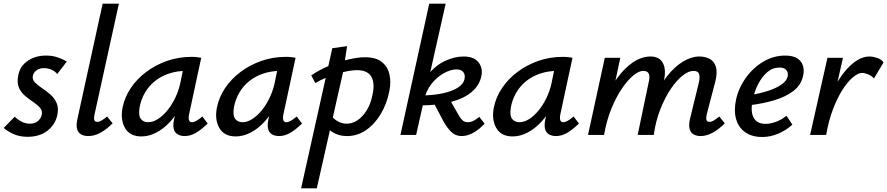

<svg xmlns="http://www.w3.org/2000/svg" viewBox="-23 -731 4806 1040"><path d="M126 10Q82 10 49 -5.5Q16 -21 -3 -38L57 -99Q70 -85 92 -73Q114 -61 140 -61Q166 -61 182.5 -75.5Q199 -90 203 -109Q208 -131 194 -147Q180 -163 157 -178.5Q134 -194 112 -212.5Q90 -231 79 -257.5Q68 -284 76 -324Q86 -374 128 -402Q170 -430 226 -430Q262 -430 290 -420Q318 -410 339 -398L287 -330Q275 -345 256 -353.5Q237 -362 215 -362Q190 -362 174 -349.5Q158 -337 155 -321Q151 -301 165.5 -285.5Q180 -270 203.5 -254.5Q227 -239 249 -220Q271 -201 283.5 -173.5Q296 -146 287 -106Q276 -56 234 -23Q192 10 126 10Z M456 6Q433 6 416.5 -3Q400 -12 394.5 -32.5Q389 -53 396 -85L533 -711H621L489 -111Q485 -93 487.5 -82Q490 -71 504 -71Q515 -71 527 -78Q539 -85 557 -100L587 -63Q553 -29 520 -11.5Q487 6 456 6Z M743 8Q680 8 654 -38Q628 -84 641 -149Q652 -204 685 -253.5Q718 -303 768.5 -341Q819 -379 881.5 -401Q944 -423 1014 -423Q1032 -423 1044 -421.5Q1056 -420 1067 -418L1001 -111Q993 -69 1017 -69Q1028 -69 1042.5 -77.5Q1057 -86 1073 -100L1102 -62Q1066 -27 1036.5 -10.5Q1007 6 978 6Q956 6 940 -3Q924 -12 918.5 -32Q913 -52 920 -85L955 -243L1003 -277Q988 -215 961 -162.5Q934 -110 898.5 -71.5Q863 -33 823 -12.5Q783 8 743 8ZM779 -69Q806 -69 833 -86.5Q860 -104 884 -133.5Q908 -163 926 -200.5Q944 -238 953 -278L974 -381L1021 -344Q1013 -346 1004 -346.5Q995 -347 986 -347Q935 -347 892 -332.5Q849 -318 816.5 -292Q784 -266 762.5 -229.5Q741 -193 733 -149Q726 -105 740 -87Q754 -69 779 -69Z M1254 8Q1191 8 1165 -38Q1139 -84 1152 -149Q1163 -204 1196 -253.5Q1229 -303 1279.5 -341Q1330 -379 1392.5 -401Q1455 -423 1525 -423Q1543 -423 1555 -421.5Q1567 -420 1578 -418L1512 -111Q1504 -69 1528 -69Q1539 -69 1553.5 -77.5Q1568 -86 1584 -100L1613 -62Q1577 -27 1547.5 -10.5Q1518 6 1489 6Q1467 6 1451 -3Q1435 -12 1429.5 -32Q1424 -52 1431 -85L1466 -243L1514 -277Q1499 -215 1472 -162.5Q1445 -110 1409.5 -71.5Q1374 -33 1334 -12.5Q1294 8 1254 8ZM1290 -69Q1317 -69 1344 -86.5Q1371 -104 1395 -133.5Q1419 -163 1437 -200.5Q1455 -238 1464 -278L1485 -381L1532 -344Q1524 -346 1515 -346.5Q1506 -347 1497 -347Q1446 -347 1403 -332.5Q1360 -318 1327.5 -292Q1295 -266 1273.5 -229.5Q1252 -193 1244 -149Q1237 -105 1251 -87Q1265 -69 1290 -69Z M1608 289 1777 -470 1857 -481 1837 -348 1693 289ZM1857 6Q1823 6 1797 -5.5Q1771 -17 1753.5 -35Q1736 -53 1728 -73L1763 -114Q1782 -88 1805.5 -74.5Q1829 -61 1854 -61Q1886 -61 1913.5 -79.5Q1941 -98 1963 -133Q1985 -168 1994 -215Q2009 -280 1988.5 -315.5Q1968 -351 1910 -351Q1890 -351 1862 -346Q1834 -341 1803.5 -331.5Q1773 -322 1742 -309.5Q1711 -297 1685 -281L1663 -323Q1709 -354 1762.5 -376Q1816 -398 1866.5 -409.5Q1917 -421 1954 -421Q2013 -421 2045 -395.5Q2077 -370 2086.5 -328Q2096 -286 2086 -238Q2073 -170 2040 -114.5Q2007 -59 1960 -26.5Q1913 6 1857 6Z M2146 0 2302 -711H2391L2231 0ZM2478 6Q2446 6 2423.5 -14.5Q2401 -35 2379 -74L2320 -186L2407 -202L2464 -103Q2474 -86 2484.5 -77.5Q2495 -69 2510 -69Q2527 -69 2542.5 -77Q2558 -85 2573 -98L2602 -61Q2572 -29 2540 -11.5Q2508 6 2478 6ZM2252 -160V-214Q2323 -214 2375.5 -225.5Q2428 -237 2458 -257Q2488 -277 2493 -302Q2498 -325 2487 -340Q2476 -355 2449 -355Q2419 -355 2382 -335Q2345 -315 2314.5 -277Q2284 -239 2272 -183H2234Q2251 -268 2292 -321.5Q2333 -375 2385.5 -400Q2438 -425 2489 -425Q2543 -425 2568 -394.5Q2593 -364 2585 -322Q2576 -272 2535 -235.5Q2494 -199 2422.5 -179.5Q2351 -160 2252 -160Z M2754 8Q2691 8 2665 -38Q2639 -84 2652 -149Q2663 -204 2696 -253.5Q2729 -303 2779.5 -341Q2830 -379 2892.5 -401Q2955 -423 3025 -423Q3043 -423 3055 -421.5Q3067 -420 3078 -418L3012 -111Q3004 -69 3028 -69Q3039 -69 3053.5 -77.5Q3068 -86 3084 -100L3113 -62Q3077 -27 3047.5 -10.5Q3018 6 2989 6Q2967 6 2951 -3Q2935 -12 2929.5 -32Q2924 -52 2931 -85L2966 -243L3014 -277Q2999 -215 2972 -162.5Q2945 -110 2909.5 -71.5Q2874 -33 2834 -12.5Q2794 8 2754 8ZM2790 -69Q2817 -69 2844 -86.5Q2871 -104 2895 -133.5Q2919 -163 2937 -200.5Q2955 -238 2964 -278L2985 -381L3032 -344Q3024 -346 3015 -346.5Q3006 -347 2997 -347Q2946 -347 2903 -332.5Q2860 -318 2827.5 -292Q2795 -266 2773.5 -229.5Q2752 -193 2744 -149Q2737 -105 2751 -87Q2765 -69 2790 -69Z M3772 6Q3750 6 3734 -3Q3718 -12 3712.5 -32.5Q3707 -53 3714 -85L3763 -286Q3769 -311 3764 -329Q3759 -347 3733 -347Q3707 -347 3675 -322Q3643 -297 3611.5 -251Q3580 -205 3554.5 -141Q3529 -77 3518 0H3456Q3478 -105 3513 -185Q3548 -265 3590 -318Q3632 -371 3677.5 -398Q3723 -425 3765 -425Q3796 -425 3821 -412Q3846 -399 3855 -368.5Q3864 -338 3851 -287L3805 -111Q3801 -93 3803.5 -82Q3806 -71 3820 -71Q3831 -71 3843 -78Q3855 -85 3873 -100L3903 -63Q3869 -29 3836 -11.5Q3803 6 3772 6ZM3162 0 3253 -418H3337L3248 0ZM3194 0Q3214 -94 3246 -172Q3278 -250 3319 -306.5Q3360 -363 3406.5 -394Q3453 -425 3501 -425Q3550 -425 3568.5 -388Q3587 -351 3572 -289L3504 0H3431L3491 -287Q3498 -313 3492 -330Q3486 -347 3461 -347Q3437 -347 3406.5 -321.5Q3376 -296 3344.5 -249.5Q3313 -203 3287.5 -139.5Q3262 -76 3249 0Z M4105 11Q4051 11 4014.5 -14Q3978 -39 3964.5 -85Q3951 -131 3964 -192Q3978 -255 4017 -309.5Q4056 -364 4111.5 -397Q4167 -430 4230 -430Q4272 -430 4295.5 -415Q4319 -400 4326.5 -374.5Q4334 -349 4327 -320Q4316 -269 4273 -237Q4230 -205 4168 -187Q4106 -169 4036 -161L4040 -216Q4096 -225 4139.5 -239.5Q4183 -254 4210.5 -273.5Q4238 -293 4243 -315Q4246 -324 4244 -335.5Q4242 -347 4231.5 -356Q4221 -365 4199 -365Q4162 -365 4133.5 -340.5Q4105 -316 4085 -278Q4065 -240 4056 -198Q4046 -157 4049.5 -125.5Q4053 -94 4072 -77Q4091 -60 4124 -60Q4148 -60 4178.5 -70.5Q4209 -81 4237 -104L4269 -56Q4246 -35 4219 -20Q4192 -5 4163.5 3Q4135 11 4105 11Z M4407 0Q4435 -131 4480.5 -226Q4526 -321 4580 -373Q4634 -425 4686 -425Q4705 -425 4728 -417.5Q4751 -410 4763 -393L4711 -306Q4699 -320 4680 -328Q4661 -336 4647 -336Q4625 -336 4596.5 -312Q4568 -288 4540 -244Q4512 -200 4488.5 -138Q4465 -76 4452 0ZM4365 0 4459 -418H4543L4449 0Z"/></svg>

Font: Ysabeau SemiBold
Style: Italic
Weight: 600
Italic angle: -12°
Designer: Christian Thalmann (Catharsis Fonts)
Version: Version 2.002